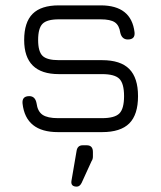

<svg xmlns="http://www.w3.org/2000/svg" viewBox="-20 -493 598 715"><path d="M196 -1Q76 -1 64 -107Q61 -135 89 -135Q111 -135 116 -109Q120 -78 138.5 -65.5Q157 -53 196 -53H360Q407 -53 424.5 -70.5Q442 -88 442 -135Q442 -182 424.5 -199.5Q407 -217 360 -217H199Q70 -217 70 -344Q70 -410 101.5 -441.5Q133 -473 199 -473H355Q469 -473 481 -373Q484 -346 456 -346Q434 -346 428 -371Q424 -399 407.5 -410Q391 -421 355 -421H199Q155 -421 138.5 -404.5Q122 -388 122 -344Q122 -301 138.5 -285Q155 -269 199 -269H360Q429 -269 461.5 -236Q494 -203 494 -135Q494 -66 461.5 -33.5Q429 -1 360 -1ZM266 202Q243 202 246 181L265 70Q268 48 288 48H303Q326 48 326 73V90Q326 100 321 107L284 188Q277 202 266 202Z"/></svg>

Font: Jura
Style: Regular
Weight: 400
Designer: Daniel Johnson, Alexei Vanyashin
Foundry: Daniel Johnson
Version: Version 5.103